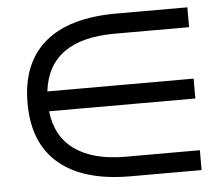

<svg xmlns="http://www.w3.org/2000/svg" viewBox="-46 -694 790 684"><g transform="rotate(-5 349.5 -352.0)"><path d="M394 -61Q227 -61 139 -135Q51 -209 51 -352Q51 -495 138 -569Q225 -643 394 -643H648V-572H382Q147 -572 125 -388H648V-317H125Q135 -226 201 -179Q267 -132 382 -132H648V-61Z"/></g></svg>

Font: tamil25
Style: Book
Weight: 400
Designer: Jelle Bosma - Monotype Design Team
Foundry: Monotype Imaging Inc.
Version: Version 2.003